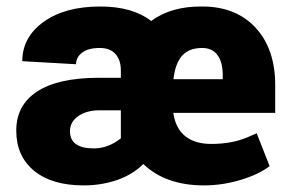

<svg xmlns="http://www.w3.org/2000/svg" viewBox="-20 -558 885 588"><path d="M604.5 9.8Q487.3 9.8 418.9 -55.7Q386.7 -23.4 338.9 -6.8Q291 9.8 236.3 9.8Q139.2 9.8 84.5 -34.9Q29.8 -79.6 29.8 -158.2Q29.8 -235.4 93 -277.3Q156.2 -319.3 280.8 -319.8H350.1V-342.3Q350.1 -374.5 333.5 -392.8Q316.9 -411.1 285.2 -411.1Q250 -411.1 231.4 -396.7Q212.9 -382.3 212.9 -361.3L48.3 -370.6Q48.3 -444.3 113.8 -491.2Q179.2 -538.1 287.1 -538.1Q385.7 -538.1 442.9 -493.7Q504.4 -539.1 599.1 -538.1Q702.6 -538.1 762.7 -473.1Q822.8 -408.2 822.8 -297.4V-212.4H510.7Q517.6 -164.6 547.4 -140.9Q577.1 -117.2 627 -117.2Q688.5 -117.2 735.8 -136.7L766.1 -149.9L805.7 -49.3Q772.9 -23.9 717 -7.1Q661.1 9.8 604.5 9.8ZM267.6 -103.5Q311 -103.5 350.1 -134.3V-220.2H282.2Q244.1 -219.7 219.2 -202.1Q194.3 -184.6 194.3 -156.2Q194.3 -103.5 267.6 -103.5ZM599.1 -411.1Q559.1 -411.1 537.8 -387.5Q516.6 -363.8 511.2 -315.4H662.1V-328.1Q662.1 -367.7 646 -389.4Q629.9 -411.1 599.1 -411.1Z"/></svg>

Font: TypoPRO Roboto
Style: Regular
Weight: 900
Designer: Google
Version: Version 2.136; 2016